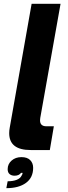

<svg xmlns="http://www.w3.org/2000/svg" viewBox="-20 -783 354 1002"><path d="M140 0Q28 0 28 -88Q28 -102 31 -118L145 -763H296L190 -167Q189 -163 189 -155Q189 -124 222 -124H261L240 0ZM20 163Q48 163 67 155.5Q86 148 93 133Q98 126 98 119H90Q79 134 56 134Q40 134 30 125.5Q20 117 20 100Q20 73 40.5 55Q61 37 92 37Q122 37 137.5 52.5Q153 68 153 93Q153 144 115.5 171.5Q78 199 13 199Z"/></svg>

Font: Open Sauce Sans ExBold Italic
Style: Regular
Weight: 800
Italic angle: -10°
Designer: Alfredo Marco Pradil
Foundry: Creative Sauce Fz LLC
Version: Version 1.477